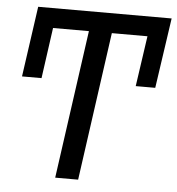

<svg xmlns="http://www.w3.org/2000/svg" viewBox="-51 -736 722 784"><g transform="rotate(5 310.5 -344.5)"><path d="M289 -608H142L113 -400H33L74 -689H621L579 -401H499L529 -608H383L298 0H204Z"/></g></svg>

Font: Fira Sans
Style: Italic
Weight: 400
Italic angle: -8°
Designer: bBox Type GmbH & Carrois Corporate GbR & Edenspiekermann AG
Foundry: bBox Type GmbH & Carrois Corporate GbR & Edenspiekermann AG
Version: Version 4.301